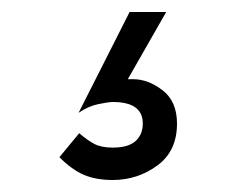

<svg xmlns="http://www.w3.org/2000/svg" viewBox="-20 -80 390 320"><path d="M196 -60H257L193 52H202Q227 52 251 70.5Q275 89 275 126Q275 172 242 196Q209 220 168 220Q140 220 120 211.5Q100 203 79 182L112 142Q126 154 137.5 160Q149 166 168 166Q194 166 206 155Q218 144 218 126Q218 90 168 90Q161 90 144 93.5Q127 97 111 108Z"/></svg>

Font: Von Book
Style: Regular
Weight: 400
Version: Version 4.000; ttfautohint (v1.8.4.7-5d5b)